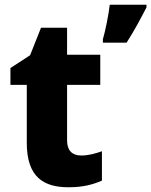

<svg xmlns="http://www.w3.org/2000/svg" viewBox="-20 -780 638 810"><path d="M598 -749V-760H443C438 -717 425 -652 414 -614V-600H514C550 -656 574 -703 598 -749ZM322 -124C285 -124 263 -145 263 -187V-422H403V-549H263V-663H153L107 -547L24 -493V-422H93V-177C93 -31 166 10 269 10C332 10 373 -2 410 -18V-142C382 -132 354 -124 322 -124Z"/></svg>

Font: Noto Sans Myanmar UI ExtraBold
Style: Regular
Weight: 800
Designer: Monotype Design Team
Foundry: Monotype Imaging Inc.
Version: Version 2.103